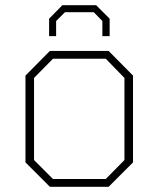

<svg xmlns="http://www.w3.org/2000/svg" viewBox="-20 -719 610 739"><path d="M169 -580V-647L220 -699H350L402 -647V-580H374V-638L341 -672H230L196 -638V-580ZM172 0 78 -94V-428L172 -523H398L492 -428V-94L398 0ZM184 -30H387L459 -103V-419L387 -493H184L111 -419V-103Z"/></svg>

Font: Tomorrow ExtraLight
Style: Regular
Weight: 275
Designer: Tony de Marco, Monica Rizzolli
Foundry: Just in Type
Version: Version 2.002